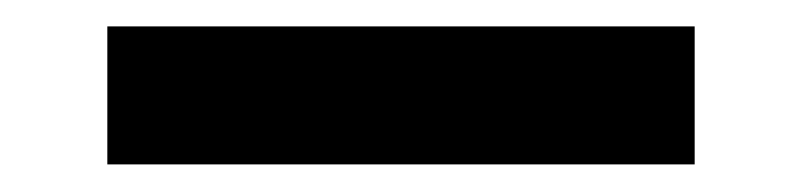

<svg xmlns="http://www.w3.org/2000/svg" viewBox="-20 -386 601 144"><path d="M501 -366.2V-262.7H60.5V-366.2Z"/></svg>

Font: Estedad-FD Bold
Style: Regular
Weight: 700
Designer: Amin Abedi
Version: Version 7.3